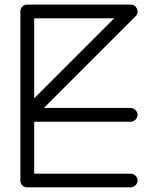

<svg xmlns="http://www.w3.org/2000/svg" viewBox="-20 -786 710 836"><path d="M68.8 0C68.8 17.6 81.5 29.8 99.1 29.8H548.8C564.9 29.8 579.1 16.1 579.1 0C579.1 -16.1 564.9 -29.8 548.8 -29.8H128.9V-255.9H548.8C564.9 -255.9 579.1 -270 579.1 -285.6C579.1 -301.8 564.9 -315.9 548.8 -315.9H170.9L569.8 -714.8C576.2 -721.2 579.1 -728 579.1 -735.4C579.1 -739.3 578.1 -743.2 576.7 -747.6C571.3 -759.8 562 -766.1 548.8 -766.1H99.1C81.5 -766.1 68.8 -753.4 68.8 -735.8ZM128.9 -706.1H477.1L128.9 -357.9Z"/></svg>

Font: Nemoy
Style: Medium
Weight: 500
Designer: BSozoo
Foundry: BSozoo
Version: Version 001.000